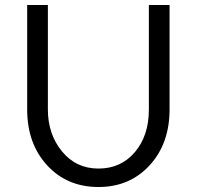

<svg xmlns="http://www.w3.org/2000/svg" viewBox="-20 -725 789 770"><path d="M577 -286V-705H660V-286Q660 -149 580 -62Q500 25 375 25Q249 25 169 -62Q89 -149 89 -286V-705H172V-286Q172 -187 228.5 -118Q285 -49 375 -49Q465 -49 521 -115Q577 -181 577 -286Z"/></svg>

Font: Metropolitano
Style: Regular
Weight: 400
Designer: Fonts by Alex Slobzheninov & Chris M. Simpson / Changes by Cristiano Sobral
Foundry: Fonts by Alex Slobzheninov & Chris M. Simpson / Changes by Cristiano Sobral
Version: Version 1.00;August 30, 2020;FontCreator 13.0.0.2681 64-bit